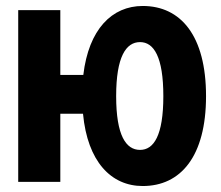

<svg xmlns="http://www.w3.org/2000/svg" viewBox="-20 -609 740 643"><path d="M458 -589C355 -589 277 -511 259 -358H182V-575H41V0H182V-228H258C273 -68 352 14 458 14C585 14 670 -85 670 -287C670 -490 585 -589 458 -589ZM449 -107C402 -107 369 -155 369 -287C369 -419 402 -468 449 -468C495 -468 527 -419 527 -287C527 -155 495 -107 449 -107Z"/></svg>

Font: Kawkab Mono
Style: Bold
Weight: 700
Monospace: yes
Designer: Abdullah Arif
Foundry: Abdullah Arif
Version: Version 1.000;PS 000.500;hotconv 1.0.88;makeotf.lib2.5.64775